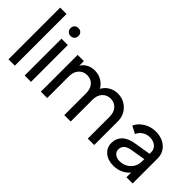

<svg xmlns="http://www.w3.org/2000/svg" viewBox="-13 -1366 1988 1988"><g transform="rotate(45 981.0 -372.5)"><path d="M72 -757H165V0H72Z M309 -539H402V0H309ZM356 -741Q382 -741 398 -725Q414 -709 414 -683Q414 -657 398 -641Q382 -625 356 -625Q330 -625 314 -641Q298 -657 298 -683Q298 -709 314 -725Q330 -741 356 -741Z M546 -539H637V-472Q660 -510 699.5 -530.5Q739 -551 787 -551Q842 -551 887.5 -524.5Q933 -498 957 -453Q983 -500 1027.5 -525.5Q1072 -551 1126 -551Q1181 -551 1227 -524.5Q1273 -498 1300 -452Q1327 -406 1327 -349V0H1233V-319Q1233 -385 1198.5 -423Q1164 -461 1109 -461Q1053 -461 1018 -422.5Q983 -384 983 -319V0H889V-319Q889 -385 855 -423Q821 -461 765 -461Q710 -461 674.5 -422.5Q639 -384 639 -319V0H546Z M1437 -141Q1437 -207 1480.5 -251.5Q1524 -296 1613 -311L1797 -341V-366Q1797 -410 1764 -437.5Q1731 -465 1679 -465Q1633 -465 1597.5 -441.5Q1562 -418 1545 -379L1464 -421Q1487 -477 1548 -514Q1609 -551 1681 -551Q1742 -551 1789.5 -527.5Q1837 -504 1863.5 -462Q1890 -420 1890 -366V0H1799V-70Q1770 -32 1722.5 -10Q1675 12 1617 12Q1537 12 1487 -30.5Q1437 -73 1437 -141ZM1628 -67Q1677 -67 1715.5 -88.5Q1754 -110 1775.5 -147Q1797 -184 1797 -229V-263L1634 -236Q1535 -219 1535 -144Q1535 -111 1561.5 -89Q1588 -67 1628 -67Z"/></g></svg>

Font: Eudoxus Sans Medium
Style: Regular
Weight: 500
Designer: Stijn de Vries
Foundry: tokotype
Version: Version 2.005